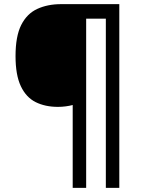

<svg xmlns="http://www.w3.org/2000/svg" viewBox="-20 -780 695 927"><path d="M556 127H491V-690H396V127H331V-273Q316 -269 297.5 -266.5Q279 -264 260 -264Q198 -264 152 -287Q106 -310 80.5 -364Q55 -418 55 -509Q55 -605 82.5 -659.5Q110 -714 160 -737Q210 -760 275 -760H556Z"/></svg>

Font: Noto Sans Sora Sompeng Medium
Style: Regular
Weight: 500
Designer: Monotype Design Team. David Williams.
Foundry: Monotype Imaging Inc.
Version: Version 2.101; ttfautohint (v1.8.4.7-5d5b)